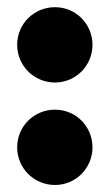

<svg xmlns="http://www.w3.org/2000/svg" viewBox="-20 -512 313 548"><path d="M137 -276.5C196 -276.5 244 -324.5 244 -384C244 -444 196 -491.5 137 -491.5C77 -491.5 29 -444 29 -384C29 -324.5 77 -276.5 137 -276.5ZM137 16C196 16 244 -32 244 -91.5C244 -151.5 196 -199 137 -199C77 -199 29 -151.5 29 -91.5C29 -32 77 16 137 16Z"/></svg>

Font: RTM Light Light
Style: Regular
Weight: 300
Designer: after Tyler Finck
Foundry: An Endless Supply
Version: Version 1.000;Glyphs 3.2.1 (3258)